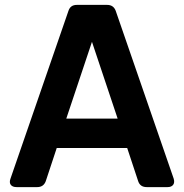

<svg xmlns="http://www.w3.org/2000/svg" viewBox="-20 -765 752 785"><path d="M48 0Q31 0 24 -9.5Q17 -19 23 -35L260 -721Q268 -745 294 -745H418Q444 -745 453 -721L690 -35Q695 -19 688 -9.5Q681 0 665 0H580Q553 0 545 -24L500 -160H212L167 -24Q158 0 132 0ZM251 -280H461L356 -594Z"/></svg>

Font: Pitagon Sans Text
Style: Bold
Weight: 700
Designer: Travis Tran
Foundry: Pitagon
Version: Version 1.001; ttfautohint (v1.8.4.7-5d5b);gftools[0.9.26]